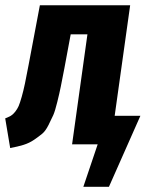

<svg xmlns="http://www.w3.org/2000/svg" viewBox="-35 -551 576 733"><path d="M402.8 -108.9H501L380.9 162.1H283.2L337.9 0H240.2L298.8 -419.9H234.9L210.9 -291Q201.7 -243.2 197 -220Q192.4 -196.8 183.8 -162.1Q175.3 -127.4 168.5 -111.8Q161.6 -96.2 150.1 -73.5Q138.7 -50.8 126.2 -40.5Q113.8 -30.3 95.5 -17.6Q77.1 -4.9 54.9 2Q32.7 8.8 3.9 14.2L-15.1 -99.1Q-1.5 -104.5 6.6 -109.1Q14.6 -113.8 22.9 -124.3Q31.2 -134.8 36.1 -146Q41 -157.2 47.9 -181.4Q54.7 -205.6 60.1 -231.4Q65.4 -257.3 74.2 -303.2L117.2 -530.8H461.9Z"/></svg>

Font: Fira Sans Compressed
Style: Bold Italic
Weight: 700
Width: 3
Italic angle: -8°
Designer: Carrois Corporate & Edenspiekermann AG
Foundry: Carrois Corporate GbR & Edenspiekermann AG
Version: Version 4.203;PS 004.203;hotconv 1.0.88;makeotf.lib2.5.64775